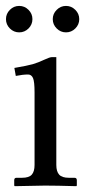

<svg xmlns="http://www.w3.org/2000/svg" viewBox="-20 -638 305 659"><path d="M174.6 -540.3Q161.1 -553.7 161.1 -572.3Q161.1 -590.8 174.6 -604.2Q188 -617.7 206.5 -617.7Q225.1 -617.7 238.5 -604.2Q252 -590.8 252 -572.3Q252 -553.7 238.5 -540.3Q225.1 -526.9 206.5 -526.9Q188 -526.9 174.6 -540.3ZM13.9 -540.3Q0.5 -553.7 0.5 -572.3Q0.5 -590.8 13.9 -604.2Q27.3 -617.7 45.9 -617.7Q64.5 -617.7 77.9 -604.2Q91.3 -590.8 91.3 -572.3Q91.3 -553.7 77.9 -540.3Q64.5 -526.9 45.9 -526.9Q27.3 -526.9 13.9 -540.3ZM173.3 -71.8Q173.3 -49.3 183.1 -38.6Q192.9 -27.8 216.3 -27.8H235.4Q243.7 -27.8 243.7 -19.5V-1L241.7 1Q173.3 -1 134.3 -1L30.8 1L28.8 -1V-19.5Q28.8 -27.8 36.6 -27.8H55.7Q79.6 -27.8 89.1 -38.6Q98.6 -49.3 98.6 -71.8V-320.8Q98.6 -357.9 93.3 -370.1Q87.9 -382.3 76.2 -382.3Q58.6 -382.3 34.2 -377.4L29.3 -404.8Q74.7 -412.6 92.5 -417.7Q110.4 -422.9 133.3 -433.6Q150.9 -441.9 158.2 -441.9H173.3Z"/></svg>

Font: Libertinage
Style: f
Weight: 400
Designer: OSP
Foundry: OSP
Version: Version 1.0; 2008; OFL relea